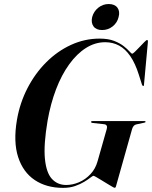

<svg xmlns="http://www.w3.org/2000/svg" viewBox="-20 -900 736 930"><path d="M462.5 -713Q504.5 -713 533 -701.8Q561.5 -690.5 579.5 -676.2Q597.5 -662 607 -651Q616.5 -640 620.5 -640Q624 -640 634.2 -650Q644.5 -660 657 -673.2Q669.5 -686.5 679.5 -696.5Q689.5 -706.5 692 -706.5Q694.5 -706.5 695.5 -704.5Q696.5 -702.5 696.5 -698L677.5 -491Q677.5 -486.5 676.5 -485Q675.5 -483.5 673.5 -483.5Q672 -483.5 670.5 -485Q669 -486.5 667.5 -490.5L652.5 -538Q635 -593.5 611 -628.2Q587 -663 556.8 -679.2Q526.5 -695.5 489.5 -695.5Q440.5 -695.5 396.2 -667.5Q352 -639.5 315 -588.2Q278 -537 251.5 -467.5Q225 -398 210.5 -315.5Q191 -200 197.5 -131.8Q204 -63.5 231.2 -33.8Q258.5 -4 300.5 -4Q332 -4 363.2 -17.5Q394.5 -31 418.5 -56.8Q442.5 -82.5 452.5 -118.5L497 -275Q500 -285 496.8 -291.2Q493.5 -297.5 483 -298.5L428 -304.5Q423.5 -305.5 422.2 -306.5Q421 -307.5 421 -309.5Q421 -311.5 422.8 -312.5Q424.5 -313.5 427.5 -313.5H680Q683 -313.5 684 -312.5Q685 -311.5 685 -310.5Q685 -308.5 683.8 -307.5Q682.5 -306.5 678 -305.5L640.5 -297.5Q633 -296 628 -290.5Q623 -285 620 -275.5L543 -2Q541.5 5 539.8 7.2Q538 9.5 534.5 9.5Q532.5 9.5 522.2 3.5Q512 -2.5 498 -11Q484 -19.5 469.8 -28.2Q455.5 -37 445.2 -42.8Q435 -48.5 433 -48.5Q429.5 -48.5 418.2 -39.8Q407 -31 388.2 -19.5Q369.5 -8 344 1Q318.5 10 285.5 10Q205 10 148.2 -28Q91.5 -66 67.8 -139.5Q44 -213 62 -319Q76 -401 113 -472.8Q150 -544.5 203.8 -598.2Q257.5 -652 323.8 -682.5Q390 -713 462.5 -713ZM474.5 -754.5Q446 -754.5 433 -772.2Q420 -790 426.5 -817.5Q434 -845 456.2 -862.8Q478.5 -880.5 506.5 -880.5Q535.5 -880.5 548.8 -862.8Q562 -845 554.5 -817.5Q548 -790 525.8 -772.2Q503.5 -754.5 474.5 -754.5Z"/></svg>

Font: Fraunces 120pt SemiBold
Style: Italic
Weight: 600
Italic angle: -16°
Version: Version 1.000;[b76b70a41]